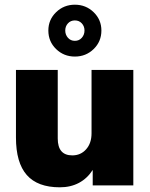

<svg xmlns="http://www.w3.org/2000/svg" viewBox="-20 -790 640 818"><path d="M548 -492V0H375V-66Q352 -30 316.5 -11Q281 8 235 8Q140 8 94 -44.5Q48 -97 48 -204V-492H226V-200Q226 -128 288 -128Q324 -128 347 -154Q370 -180 370 -222V-492ZM186 -660Q186 -706 219 -738Q252 -770 299 -770Q346 -770 379 -738Q412 -706 412 -660Q412 -613 379 -581Q346 -549 299 -549Q252 -549 219 -581Q186 -613 186 -660ZM340 -660Q340 -678 328.5 -690.5Q317 -703 299 -703Q281 -703 269.5 -690.5Q258 -678 258 -660Q258 -642 269.5 -629Q281 -616 299 -616Q317 -616 328.5 -629Q340 -642 340 -660Z"/></svg>

Font: wassup Sans
Style: Black
Weight: 900
Version: Version 2.001